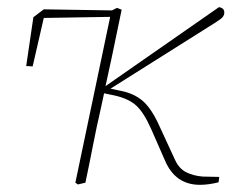

<svg xmlns="http://www.w3.org/2000/svg" viewBox="-20 -509 645 535"><path d="M537 6Q469 6 440 -61L401 -150Q381 -195 360 -214.5Q339 -234 299 -243L270 -249L261 -207Q249 -155 239 -103.5Q229 -52 218 0L197 5L190 0L287 -462L102 -459L71 -324L53 -325L73 -461L102 -483L292 -480L306 -487L319 -482L292 -352L274 -269L590 -489Q605 -487 605 -474Q605 -467 600.5 -461.5Q596 -456 580 -446L288 -262L311 -257Q352 -250 377.5 -228Q403 -206 425 -156L468 -63Q479 -39 499 -29Q519 -19 545 -17L591 -16L589 -1Q561 6 537 6Z"/></svg>

Font: Source Serif 4 SmText ExtraLight
Style: Italic
Weight: 200
Italic angle: -12°
Designer: Frank Grießhammer
Foundry: Adobe
Version: Version 4.005;hotconv 1.1.0;makeotfexe 2.6.0